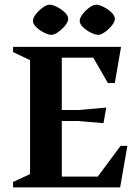

<svg xmlns="http://www.w3.org/2000/svg" viewBox="-20 -816 611 836"><path d="M36.9 0V-23.7L110.9 -58V-554L36.9 -589.3V-612H507.1L479.9 -454.4H449.9L386.1 -564.9H249.1V-337.1H323L442.7 -347.6L430.6 -279.9L318.1 -289.1H249.1V-47.1H405.7L505 -181H534.6L503.1 0ZM204.2 -664.3Q192 -664.3 172.8 -673.5Q153.6 -682.8 138.4 -697.2Q123.3 -711.6 123.3 -724.9Q123.3 -737.9 136.3 -754.4Q149.4 -771 166.5 -783.3Q183.6 -795.6 195.9 -795.6Q208.5 -795.6 227.4 -786.1Q246.2 -776.5 261.6 -762.4Q276.9 -748.3 276.9 -734Q276.9 -721 263.5 -704.6Q250.1 -688.3 233.2 -676.3Q216.2 -664.3 204.2 -664.3ZM407.6 -664.3Q395.4 -664.3 376.2 -673.5Q357 -682.8 342 -697.2Q327 -711.6 327 -724.9Q327 -737.9 339.7 -754.4Q352.5 -771 369.4 -783.3Q386.4 -795.6 399 -795.6Q411.2 -795.6 430.4 -786.1Q449.6 -776.5 464.8 -762.4Q480 -748.3 480 -734Q480 -721 466.7 -704.6Q453.5 -688.3 436.6 -676.3Q419.6 -664.3 407.6 -664.3Z"/></svg>

Font: Ancizar Serif Light
Style: Regular
Weight: 300
Designer: Cesar Puertas, Viviana Monsalve, Julian Moncada, Julian Prieto, Jose Castro, Felipe Aragon, Mariel Hernandez, Sara Alarc
Version: Version 8.100